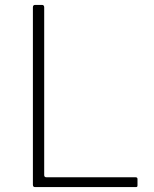

<svg xmlns="http://www.w3.org/2000/svg" viewBox="-20 -762 627 782"><path d="M114 -732Q114 -742 123 -742H151Q160 -742 160 -732V-49Q160 -40 169 -40H532Q540 -40 540 -33V-7Q540 -3 538.5 -1.5Q537 0 533 0H123Q118 0 116 -2.5Q114 -5 114 -10V-732Z"/></svg>

Font: Libre Franklin Thin
Style: Regular
Weight: 100
Designer: Pablo Impallari, Rodrigo Fuenzalida, Nhung Nguyen
Foundry: Impallari Type
Version: Version 3.000